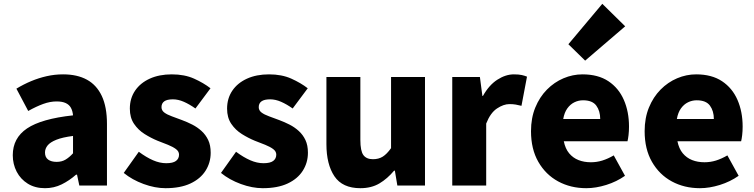

<svg xmlns="http://www.w3.org/2000/svg" viewBox="-20 -973 3957 1007"><path d="M216 14Q164 14 126 -9.5Q88 -33 67.5 -72.5Q47 -112 47 -159Q47 -249 122 -299.5Q197 -350 363 -368Q361 -391 352 -407.5Q343 -424 324.5 -432.5Q306 -441 277 -441Q243 -441 207 -428Q171 -415 128 -391L66 -508Q104 -531 143.5 -547.5Q183 -564 225 -573.5Q267 -583 311 -583Q385 -583 436 -555Q487 -527 514 -469.5Q541 -412 541 -323V0H396L384 -57H379Q344 -26 303.5 -6Q263 14 216 14ZM277 -124Q304 -124 324 -136Q344 -148 363 -169V-260Q308 -253 275.5 -240Q243 -227 229.5 -210Q216 -193 216 -173Q216 -148 232.5 -136Q249 -124 277 -124Z M848 14Q793 14 733 -8Q673 -30 629 -66L708 -177Q747 -148 782.5 -132.5Q818 -117 852 -117Q887 -117 903 -129Q919 -141 919 -162Q919 -179 903 -191Q887 -203 861 -213.5Q835 -224 806 -235Q772 -249 738.5 -270Q705 -291 683 -323.5Q661 -356 661 -403Q661 -457 688.5 -497.5Q716 -538 765.5 -560.5Q815 -583 881 -583Q948 -583 998 -560.5Q1048 -538 1084 -510L1005 -404Q974 -426 944.5 -439Q915 -452 887 -452Q856 -452 841.5 -441.5Q827 -431 827 -411Q827 -394 841.5 -383Q856 -372 881 -363Q906 -354 935 -343Q962 -333 988.5 -319.5Q1015 -306 1037 -286Q1059 -266 1072 -238.5Q1085 -211 1085 -172Q1085 -120 1058 -77.5Q1031 -35 978.5 -10.5Q926 14 848 14Z M1358 14Q1303 14 1243 -8Q1183 -30 1139 -66L1218 -177Q1257 -148 1292.5 -132.5Q1328 -117 1362 -117Q1397 -117 1413 -129Q1429 -141 1429 -162Q1429 -179 1413 -191Q1397 -203 1371 -213.5Q1345 -224 1316 -235Q1282 -249 1248.5 -270Q1215 -291 1193 -323.5Q1171 -356 1171 -403Q1171 -457 1198.5 -497.5Q1226 -538 1275.5 -560.5Q1325 -583 1391 -583Q1458 -583 1508 -560.5Q1558 -538 1594 -510L1515 -404Q1484 -426 1454.5 -439Q1425 -452 1397 -452Q1366 -452 1351.5 -441.5Q1337 -431 1337 -411Q1337 -394 1351.5 -383Q1366 -372 1391 -363Q1416 -354 1445 -343Q1472 -333 1498.5 -319.5Q1525 -306 1547 -286Q1569 -266 1582 -238.5Q1595 -211 1595 -172Q1595 -120 1568 -77.5Q1541 -35 1488.5 -10.5Q1436 14 1358 14Z M1870 14Q1776 14 1734 -48.5Q1692 -111 1692 -217V-569H1870V-239Q1870 -181 1886 -159.5Q1902 -138 1936 -138Q1966 -138 1987.5 -151.5Q2009 -165 2031 -196V-569H2209V0H2064L2051 -78H2047Q2012 -36 1970 -11Q1928 14 1870 14Z M2352 0V-569H2497L2510 -470H2513Q2545 -527 2588.5 -555Q2632 -583 2675 -583Q2701 -583 2716.5 -579.5Q2732 -576 2744 -571L2715 -418Q2699 -422 2685 -424.5Q2671 -427 2652 -427Q2621 -427 2586.5 -404Q2552 -381 2530 -325V0Z M3055 14Q2973 14 2907.5 -21.5Q2842 -57 2803.5 -124Q2765 -191 2765 -285Q2765 -354 2787.5 -409Q2810 -464 2848.5 -503Q2887 -542 2935.5 -562.5Q2984 -583 3035 -583Q3117 -583 3171 -547Q3225 -511 3252 -449Q3279 -387 3279 -309Q3279 -285 3276.5 -264Q3274 -243 3271 -232H2937Q2945 -193 2965 -169Q2985 -145 3014 -133.5Q3043 -122 3079 -122Q3110 -122 3139 -131Q3168 -140 3199 -158L3258 -51Q3214 -20 3159.5 -3Q3105 14 3055 14ZM2934 -349H3128Q3128 -391 3107.5 -419Q3087 -447 3038 -447Q3014 -447 2992.5 -436.5Q2971 -426 2955.5 -404.5Q2940 -383 2934 -349ZM3049 -655 2961 -741 3139 -953 3259 -835Z M3651 14Q3569 14 3503.5 -21.5Q3438 -57 3399.5 -124Q3361 -191 3361 -285Q3361 -354 3383.5 -409Q3406 -464 3444.5 -503Q3483 -542 3531.5 -562.5Q3580 -583 3631 -583Q3713 -583 3767 -547Q3821 -511 3848 -449Q3875 -387 3875 -309Q3875 -285 3872.5 -264Q3870 -243 3867 -232H3533Q3541 -193 3561 -169Q3581 -145 3610 -133.5Q3639 -122 3675 -122Q3706 -122 3735 -131Q3764 -140 3795 -158L3854 -51Q3810 -20 3755.5 -3Q3701 14 3651 14ZM3530 -349H3724Q3724 -391 3703.5 -419Q3683 -447 3634 -447Q3610 -447 3588.5 -436.5Q3567 -426 3551.5 -404.5Q3536 -383 3530 -349Z"/></svg>

Font: Noto Sans JP Thin Black
Style: Regular
Weight: 900
Version: Version 2.004-H2;hotconv 1.0.118;makeotfexe 2.5.65603